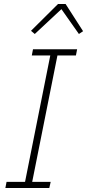

<svg xmlns="http://www.w3.org/2000/svg" viewBox="-20 -946 438 966"><path d="M7 0 13 -31H106L233 -667H140L146 -698H368L362 -667H269L142 -31H235L228 0ZM310 -926 398 -789 377 -775 289 -900 155 -775 136 -791 272 -926Z"/></svg>

Font: IBM Plex Sans Condensed ExtraLight
Style: Italic
Weight: 200
Width: 3
Italic angle: -11°
Designer: Mike Abbink, Paul van der Laan, Pieter van Rosmalen
Foundry: Bold Monday
Version: Version 1.3